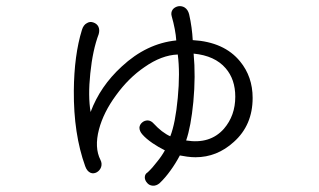

<svg xmlns="http://www.w3.org/2000/svg" viewBox="-20 -624 1040 626"><path d="M247.1 -526.4Q221.7 -444.3 220.7 -328.1Q219.7 -187.5 257.8 -82Q263.7 -65.4 275.4 -60.5Q285.2 -56.6 295.9 -62.5Q305.7 -68.4 309.6 -79.1Q313.5 -90.8 307.6 -102.5Q287.1 -142.6 302.7 -202.1Q317.4 -257.8 358.4 -313.5Q399.4 -370.1 451.2 -405.3Q506.8 -444.3 559.6 -446.3Q567.4 -386.7 559.6 -304.7Q551.8 -221.7 535.2 -179.7Q523.4 -184.6 507.8 -196.3Q494.1 -207 480.5 -221.7Q472.7 -230.5 461.9 -231.4Q451.2 -231.4 443.4 -224.6Q435.5 -217.8 434.6 -208Q434.6 -196.3 444.3 -185.5Q456.1 -171.9 477.5 -157.2Q496.1 -144.5 517.6 -133.8Q506.8 -114.3 492.2 -96.7Q477.5 -77.1 461.9 -62.5Q452.1 -56.6 452.1 -45.9Q452.1 -36.1 460 -27.3Q466.8 -19.5 477.5 -18.6Q489.3 -17.6 500 -26.4Q518.6 -43.9 536.1 -68.4Q551.8 -89.8 566.4 -117.2Q579.1 -115.2 589.8 -113.3Q604.5 -111.3 617.2 -111.3Q687.5 -111.3 742.2 -161.1Q803.7 -215.8 803.7 -304.7Q803.7 -374 762.7 -423.8Q710.9 -487.3 608.4 -493.2Q607.4 -512.7 604.5 -534.2Q601.6 -555.7 596.7 -577.1Q592.8 -592.8 582 -599.6Q572.3 -605.5 560.5 -603.5Q548.8 -600.6 543 -592.8Q536.1 -583 540 -570.3Q545.9 -549.8 549.8 -529.3Q553.7 -508.8 554.7 -492.2Q458 -482.4 377 -407.2Q306.6 -342.8 275.4 -258.8Q266.6 -310.5 274.4 -384.8Q282.2 -460.9 301.8 -512.7Q305.7 -526.4 300.8 -537.1Q295.9 -546.9 284.2 -550.8Q273.4 -554.7 263.7 -548.8Q252 -543 247.1 -526.4ZM611.3 -449.2Q680.7 -442.4 715.8 -401.4Q747.1 -365.2 747.1 -308.6Q747.1 -247.1 710 -204.1Q665 -153.3 586.9 -166Q602.5 -210.9 610.4 -292Q618.2 -376 611.3 -449.2Z"/></svg>

Font: Gulim
Style: Regular
Weight: 400
Version: Version 2.21